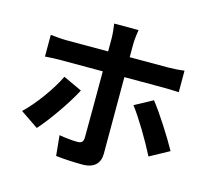

<svg xmlns="http://www.w3.org/2000/svg" viewBox="-117 -940 1234 1126"><g transform="rotate(15 500.0 -377.5)"><path d="M195 -513H449V-512C449 -465 449 -148 448 -111C447 -85 438 -75 412 -75C387 -75 343 -78 301 -86L313 37C363 43 422 46 475 46C546 46 580 10 580 -48V-513H813C841 -513 880 -512 911 -510V-641C884 -637 841 -634 812 -634H580V-713C580 -739 586 -787 589 -801H441C444 -784 449 -740 449 -714V-634H195C164 -634 129 -638 99 -641V-509C127 -512 165 -513 195 -513ZM52 -166 161 -92C215 -151 308 -282 354 -371L240 -424C199 -339 119 -229 52 -166ZM674 -368C722 -306 794 -185 837 -100L954 -164C914 -237 834 -363 783 -427Z"/></g></svg>

Font: Noto Sans KR Bold
Style: Regular
Weight: 700
Designer: Ryoko NISHIZUKA  (kana & ideographs); Paul D. Hunt (Latin, Greek & Cyrillic); Wenlong ZHANG  (bopomofo); Sandoll Communi
Foundry: Adobe Systems Incorporated
Version: Version 1.004;PS 1.004;hotconv 1.0.82;makeotf.lib2.5.63406